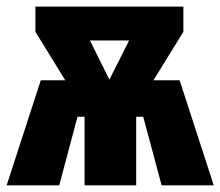

<svg xmlns="http://www.w3.org/2000/svg" viewBox="-35 -554 659 574"><path d="M502 -314 604 0H448.2L393.1 -205.1H372.1V0H217.8V-205.1H196.8L142.1 0H-15.1L86.9 -314H160.2L70.8 -459V-534.2H513.2V-459L423.8 -314ZM351.1 -433.1H233.9L292 -315.9Z"/></svg>

Font: Fira Sans Compressed Heavy
Style: Regular
Weight: 900
Width: 1
Designer: Carrois Corporate & Edenspiekermann AG
Foundry: Carrois Corporate GbR & Edenspiekermann AG
Version: Version 4.203;PS 004.203;hotconv 1.0.88;makeotf.lib2.5.64775